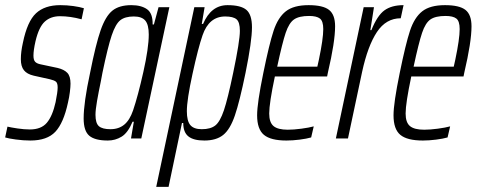

<svg xmlns="http://www.w3.org/2000/svg" viewBox="-35 -538 1857 746"><path d="M-15 -4 -6 -46Q6 -43 32.5 -39Q59 -35 81 -35Q125 -35 147 -61Q169 -87 181 -141Q189 -181 189 -198Q189 -215 182.5 -220.5Q176 -226 159 -230L96 -244Q70 -250 58 -265Q46 -280 46 -308Q46 -337 54 -372Q71 -455 105 -486.5Q139 -518 199 -518Q225 -518 250 -514.5Q275 -511 291 -506L282 -463Q238 -475 198 -475Q162 -475 139 -454Q116 -433 103 -378Q95 -343 95 -322Q95 -305 101.5 -298Q108 -291 123 -288L189 -274Q214 -268 226.5 -255Q239 -242 239 -213Q239 -201 236.5 -180.5Q234 -160 229 -139Q212 -60 180 -26Q148 8 83 8Q56 8 26.5 4Q-3 0 -15 -4Z M290 -78Q290 -139 315 -255Q337 -366 356 -420.5Q375 -475 401.5 -496.5Q428 -518 475 -518Q514 -518 536.5 -502Q559 -486 558 -443H563L581 -510H623L514 0H474L485 -65H480Q462 -22 437.5 -7Q413 8 384 8Q334 8 312 -10.5Q290 -29 290 -78ZM482 -109Q501 -165 522 -258.5Q543 -352 543 -404Q543 -442 529.5 -458Q516 -474 485 -474Q451 -474 432.5 -459.5Q414 -445 399 -400.5Q384 -356 363 -255L357 -223Q348 -180 342 -145.5Q336 -111 336 -92Q336 -59 349.5 -47.5Q363 -36 394 -36Q426 -36 447.5 -53.5Q469 -71 482 -109Z M720 -510H760L749 -445H754Q785 -518 849 -518Q901 -518 922.5 -499.5Q944 -481 944 -432Q944 -378 919 -255Q896 -143 877.5 -89Q859 -35 832 -13.5Q805 8 759 8Q717 8 697 -8Q677 -24 677 -60H672L620 188H572ZM871 -255Q897 -379 897 -418Q897 -452 884 -463Q871 -474 840 -474Q777 -474 752 -401Q735 -352 713 -251Q691 -150 691 -106Q691 -68 704.5 -52Q718 -36 749 -36Q783 -36 801.5 -50.5Q820 -65 835 -109.5Q850 -154 871 -255Z M964 -90Q964 -137 988 -254Q1011 -367 1028 -418.5Q1045 -470 1075.5 -494Q1106 -518 1164 -518Q1220 -518 1243.5 -499.5Q1267 -481 1267 -436Q1267 -375 1239 -256L1236 -241H1033Q1011 -137 1011 -97Q1011 -62 1028 -48Q1045 -34 1083 -34Q1106 -34 1136 -38Q1166 -42 1184 -47L1174 -4Q1157 1 1129.5 4.5Q1102 8 1078 8Q1017 8 990.5 -14Q964 -36 964 -90ZM1198 -279 1204 -306Q1221 -387 1221 -425Q1221 -456 1208 -466Q1195 -476 1166 -476Q1127 -476 1107.5 -462.5Q1088 -449 1075 -410.5Q1062 -372 1042 -279Z M1378 -510H1418L1404 -421H1408Q1431 -478 1459 -498Q1487 -518 1533 -518L1522 -467Q1465 -467 1429.5 -413.5Q1394 -360 1372 -259L1317 0H1270Z M1494 -90Q1494 -137 1518 -254Q1541 -367 1558 -418.5Q1575 -470 1605.5 -494Q1636 -518 1694 -518Q1750 -518 1773.5 -499.5Q1797 -481 1797 -436Q1797 -375 1769 -256L1766 -241H1563Q1541 -137 1541 -97Q1541 -62 1558 -48Q1575 -34 1613 -34Q1636 -34 1666 -38Q1696 -42 1714 -47L1704 -4Q1687 1 1659.5 4.5Q1632 8 1608 8Q1547 8 1520.5 -14Q1494 -36 1494 -90ZM1728 -279 1734 -306Q1751 -387 1751 -425Q1751 -456 1738 -466Q1725 -476 1696 -476Q1657 -476 1637.5 -462.5Q1618 -449 1605 -410.5Q1592 -372 1572 -279Z"/></svg>

Font: Saira Ultra Condensed Light
Style: Italic
Weight: 300
Width: 1
Italic angle: -12°
Designer: Hector Gatti with collaboration of the Omnibus-Type team
Foundry: Omnibus-Type
Version: Version 1.001; ttfautohint (v1.8)